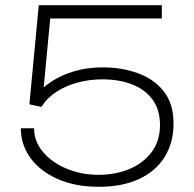

<svg xmlns="http://www.w3.org/2000/svg" viewBox="-20 -706 747 738"><path d="M360 12Q269 12 201.5 -18Q134 -48 97 -99Q60 -150 60 -213H111Q111 -162 145.5 -121.5Q180 -81 236.5 -57.5Q293 -34 359 -34Q423 -34 476.5 -56Q530 -78 562.5 -121Q595 -164 595 -225Q595 -284 566.5 -323Q538 -362 488 -381.5Q438 -401 373 -401Q325 -401 279.5 -389Q234 -377 197.5 -353.5Q161 -330 139 -295L93 -305L129 -686H602V-635H173L148 -370Q172 -391 205.5 -408.5Q239 -426 281.5 -436.5Q324 -447 376 -447Q447 -447 509 -425Q571 -403 609 -355.5Q647 -308 647 -231Q647 -158 613 -103Q579 -48 514.5 -18Q450 12 360 12Z"/></svg>

Font: Archivo Expanded Thin
Style: Regular
Weight: 250
Width: 7
Designer: Hector Gatti
Foundry: Omnibus-Type
Version: Version 2.001